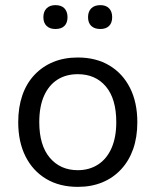

<svg xmlns="http://www.w3.org/2000/svg" viewBox="-20 -719 606 748"><path d="M283 9Q212 9 160 -22Q108 -53 79.5 -109.5Q51 -166 51 -243Q51 -301 67 -347.5Q83 -394 114 -427Q145 -460 187.5 -477.5Q230 -495 283 -495Q354 -495 406 -464Q458 -433 486.5 -376.5Q515 -320 515 -243Q515 -185 499 -139Q483 -93 452 -59.5Q421 -26 378.5 -8.5Q336 9 283 9ZM283 -56Q328 -56 362 -78Q396 -100 414.5 -142Q433 -184 433 -243Q433 -334 392.5 -382Q352 -430 283 -430Q237 -430 203.5 -408.5Q170 -387 151.5 -345.5Q133 -304 133 -243Q133 -153 174 -104.5Q215 -56 283 -56ZM371 -606Q348 -606 335.5 -618Q323 -630 323 -652Q323 -674 335.5 -686.5Q348 -699 371 -699Q393 -699 405 -686.5Q417 -674 417 -652Q417 -630 405 -618Q393 -606 371 -606ZM196 -606Q174 -606 161.5 -618Q149 -630 149 -652Q149 -674 161.5 -686.5Q174 -699 196 -699Q219 -699 231 -686.5Q243 -674 243 -652Q243 -630 231 -618Q219 -606 196 -606Z"/></svg>

Font: Nunito
Style: Regular
Weight: 400
Designer: Vernon Adams
Foundry: Vernon Adams
Version: Version 3.602